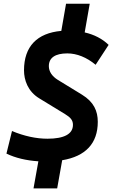

<svg xmlns="http://www.w3.org/2000/svg" viewBox="-20 -870 626 1046"><path d="M162.6 156.2H291.5L318.8 2.9C446.3 -18.1 512.7 -88.9 512.7 -206.1C512.7 -264.6 491.7 -314.5 426.3 -354.5L295.4 -434.6C263.2 -454.6 246.1 -480.5 246.1 -509.8C246.1 -555.2 280.8 -579.1 346.7 -579.1C398.9 -579.1 452.1 -557.6 501 -517.1L571.8 -625.5C537.6 -658.7 493.2 -681.6 441.4 -693.4L468.8 -849.6H339.8L314 -701.7C181.6 -689.9 110.8 -616.7 110.8 -486.8C110.8 -433.6 131.8 -372.1 193.4 -334.5L335 -248C365.2 -229.5 377.4 -214.4 377.4 -189.9C377.4 -140.1 330.1 -114.3 238.3 -114.3C177.7 -114.3 111.8 -128.4 45.4 -156.2L15.1 -33.2C63.5 -9.8 122.1 4.4 189 8.8Z"/></svg>

Font: Cascadia Code
Style: Bold Italic
Weight: 700
Italic angle: -10°
Monospace: yes
Designer: Aaron Bell
Foundry: Saja Typeworks
Version: Version 2404.023